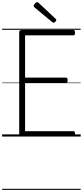

<svg xmlns="http://www.w3.org/2000/svg" viewBox="-20 -1279 776 1799"><path d="M187 0Q173 0 166.5 -5.5Q160 -11 160 -23V-979Q160 -989 167 -993.5Q174 -998 188 -998H667Q675 -998 679 -992.5Q683 -987 683 -973Q683 -959 679 -953.5Q675 -948 667 -948H215V-552H597Q605 -552 609.5 -546.5Q614 -541 614 -528Q614 -514 609.5 -508Q605 -502 597 -502H215V-50H667Q675 -50 679 -44.5Q683 -39 683 -25Q683 -11 679 -5.5Q675 0 667 0ZM482 -1066Q479 -1066 476 -1068Q473 -1070 468 -1073L303 -1210Q299 -1215 297.5 -1218Q296 -1221 296 -1225Q296 -1232 301.5 -1239.5Q307 -1247 314.5 -1253Q322 -1259 329 -1259Q334 -1259 337 -1256Q340 -1253 344 -1250L501 -1103Q506 -1100 506.5 -1096.5Q507 -1093 507 -1091Q507 -1084 498.5 -1075Q490 -1066 482 -1066ZM0 490H736V500H0ZM0 -20H736V0H0ZM0 -505H736V-500H0ZM0 -1010H736V-1000H0Z"/></svg>

Font: Playwrite ES Deco Guides
Style: Regular
Weight: 400
Designer: Veronika Burian, José Scaglione
Foundry: TypeTogether
Version: Version 1.003